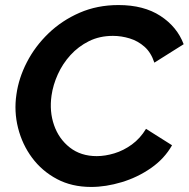

<svg xmlns="http://www.w3.org/2000/svg" viewBox="-20 -734 750 760"><path d="M341 6Q264 6 205 -25.5Q146 -57 107 -109.5Q68 -162 51.5 -227.5Q35 -293 45 -360Q54 -425 86.5 -488Q119 -551 172 -602Q225 -653 295 -683.5Q365 -714 449 -714Q549 -714 615 -671Q681 -628 707 -559L591 -486Q578 -526 552 -549Q526 -572 493 -582Q460 -592 427 -592Q374 -592 332 -571Q290 -550 259 -516Q228 -482 209 -440Q190 -398 184 -356Q175 -293 194 -238.5Q213 -184 256.5 -150Q300 -116 363 -116Q396 -116 432.5 -127Q469 -138 502 -162Q535 -186 558 -224L661 -159Q631 -106 578 -69Q525 -32 462 -13Q399 6 341 6Z"/></svg>

Font: Raleway
Style: Bold Italic
Weight: 700
Italic angle: -12°
Designer: Matt McInerney, Pablo Impallari, Rodrigo Fuenzalida
Foundry: Matt McInerney, Pablo Impallari, Rodrigo Fuenzalida
Version: Version 4.101;RELEASE